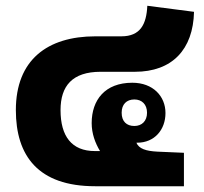

<svg xmlns="http://www.w3.org/2000/svg" viewBox="-20 -646 709 666"><path d="M310 0H618V-116L526 -120C486 -122 462 -130 453 -151H456C516 -151 554 -196 554 -254C554 -312 511 -359 439 -359C344 -359 298 -299 298 -219C298 -183 310 -150 327 -122H309C229 -122 190 -173 190 -264C190 -348 231 -397 329 -397H448C577 -397 650 -474 653 -605L491 -626C488 -562 467 -520 401 -520H311C144 -520 35 -438 35 -264C35 -106 112 0 310 0ZM446 -209C419 -209 402 -225 402 -255C402 -284 419 -301 446 -301C472 -301 490 -284 490 -255C490 -226 472 -209 446 -209Z"/></svg>

Font: Noto Sans Thai Looped SemiCondensed ExtraBold
Style: Regular
Weight: 800
Width: 4
Designer: Sasikarn Vongin, Ben Mitchell
Foundry: The Fontpad Ltd
Version: Version 1.001